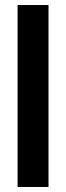

<svg xmlns="http://www.w3.org/2000/svg" viewBox="-20 -744 263 764"><path d="M50 0V-724H173V0Z"/></svg>

Font: Archivo Condensed
Style: Bold
Weight: 700
Width: 3
Designer: Hector Gatti
Foundry: Omnibus-Type
Version: Version 2.001